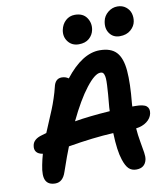

<svg xmlns="http://www.w3.org/2000/svg" viewBox="-100 -1066 953 1116"><g transform="rotate(-10 376.5 -508.5)"><path d="M653.8 -812Q615.2 -812 594 -841.6Q572.8 -871.1 582 -914.1Q587.9 -943.8 613 -964.4Q638.2 -984.9 668.9 -984.9Q698.2 -984.9 718.5 -969Q738.8 -953.1 745.6 -930.2Q752.4 -907.2 748 -882.8Q743.2 -855 718.5 -833.5Q693.8 -812 653.8 -812ZM411.1 -807.1Q371.1 -807.1 348.4 -836.2Q325.7 -865.2 333 -904.8Q339.8 -938.5 362.5 -959.2Q385.3 -980 417 -980Q464.8 -980 486.8 -947.8Q508.8 -915.5 501 -876Q495.1 -846.7 472.4 -826.9Q449.7 -807.1 411.1 -807.1ZM613.8 -32.2Q586.9 -32.2 569.8 -48.6Q552.7 -64.9 540 -104Q521.5 -158.2 518.1 -264.2Q399.4 -258.3 251 -232.9Q232.9 -189 199.2 -90.8Q180.7 -34.2 136.2 -34.2Q95.2 -34.2 80.6 -62.3Q65.9 -90.3 79.1 -153.8Q85 -184.6 94.2 -216.8Q67.4 -221.2 56.4 -235.8Q45.4 -250.5 49.8 -272.9Q55.7 -310.1 107.9 -324.2Q124.5 -329.6 134.8 -332Q143.6 -353 161.6 -395.8Q179.7 -438.5 189.7 -462.9Q199.7 -487.3 211.4 -522.5Q223.1 -557.6 230 -586.9Q240.2 -634.8 278.8 -634.8Q301.3 -634.8 318.8 -622.1Q420.4 -752 522.9 -752Q589.4 -752 621.6 -717.3Q653.8 -682.6 660.2 -607.7Q666.5 -532.7 654.8 -415Q654.8 -412.1 654.3 -406Q653.8 -399.9 653.8 -397H671.9Q720.2 -397 737.3 -382.6Q754.4 -368.2 749 -339.8Q743.2 -311.5 717.3 -292Q691.4 -272.5 653.8 -268.1Q656.7 -228.5 664.1 -187.5Q671.4 -146.5 675.3 -121.8Q679.2 -97.2 675.8 -80.1Q665 -32.2 613.8 -32.2ZM504.9 -623Q472.2 -623 419.7 -555.4Q367.2 -487.8 311 -370.1Q397 -384.8 520 -393.1Q520 -397 520.5 -404.8Q521 -412.6 521 -416Q525.4 -462.4 527.6 -491Q529.8 -519.5 531 -545.2Q532.2 -570.8 531.2 -584Q530.3 -597.2 526.9 -606.9Q523.4 -616.7 518.3 -619.9Q513.2 -623 504.9 -623Z"/></g></svg>

Font: Shantell Sans Bouncy
Style: Italic
Weight: 600
Italic angle: -11.31°
Designer: Stephen Nixon, Anya Danilova, Shantell Martin
Foundry: Arrow Type
Version: Version 1.006;[9816181b4]